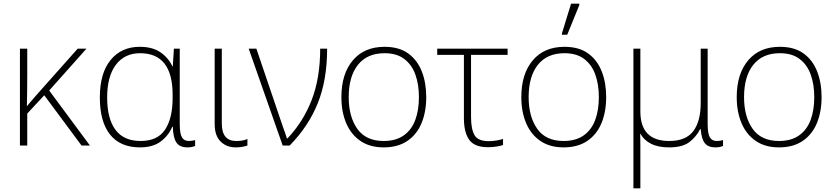

<svg xmlns="http://www.w3.org/2000/svg" viewBox="-20 -796 4572 1050"><path d="M453 -530 249 -301 472 0H426L222 -275L129 -175V0H89V-530H129V-387Q129 -296 127 -215Q142 -233 153.5 -246.5Q165 -260 180 -277L405 -530Z M745 10Q638 10 582 -60Q526 -130 526 -263Q526 -396 585 -468Q644 -540 744 -540Q814 -540 857.5 -510Q901 -480 923 -433H925L931 -530H963V-119Q963 -65 975 -45Q987 -25 1012 -25Q1031 -25 1047 -30V2Q1030 10 1005 10Q963 10 945 -16Q927 -42 925 -103H922Q903 -56 860 -23Q817 10 745 10ZM749 -25Q842 -25 883 -87.5Q924 -150 924 -259V-278Q924 -505 746 -505Q662 -505 614 -442Q566 -379 566 -263Q566 -147 611.5 -86Q657 -25 749 -25Z M1269 10Q1219 10 1186.5 -22Q1154 -54 1154 -118V-530H1193V-121Q1193 -25 1271 -25Q1287 -25 1302.5 -27Q1318 -29 1333 -36V0Q1321 4 1305 7Q1289 10 1269 10Z M1526 0 1340 -530H1382L1527 -103Q1532 -89 1538.5 -71Q1545 -53 1549 -39H1552Q1637 -128 1684 -248Q1731 -368 1731 -530H1769Q1769 -359 1718 -232Q1667 -105 1564 0Z M2311 -265Q2311 -185 2285.5 -123Q2260 -61 2208 -25.5Q2156 10 2078 10Q2003 10 1951.5 -25Q1900 -60 1873.5 -122Q1847 -184 1847 -265Q1847 -392 1909.5 -466Q1972 -540 2083 -540Q2162 -540 2212 -504Q2262 -468 2286.5 -406Q2311 -344 2311 -265ZM1887 -265Q1887 -158 1934 -91.5Q1981 -25 2078 -25Q2145 -25 2188 -55.5Q2231 -86 2251 -140Q2271 -194 2271 -265Q2271 -333 2252 -387Q2233 -441 2191.5 -473Q2150 -505 2083 -505Q1988 -505 1937.5 -441.5Q1887 -378 1887 -265Z M2648 9Q2575 9 2546 -31.5Q2517 -72 2517 -150V-496H2371V-530H2756V-496H2556V-156Q2556 -90 2575 -57Q2594 -24 2653 -24Q2673 -24 2694 -27.5Q2715 -31 2731 -36V-3Q2717 2 2695 5.5Q2673 9 2648 9Z M3295 -265Q3295 -185 3269.5 -123Q3244 -61 3192 -25.5Q3140 10 3062 10Q2987 10 2935.5 -25Q2884 -60 2857.5 -122Q2831 -184 2831 -265Q2831 -392 2893.5 -466Q2956 -540 3067 -540Q3146 -540 3196 -504Q3246 -468 3270.5 -406Q3295 -344 3295 -265ZM2871 -265Q2871 -158 2918 -91.5Q2965 -25 3062 -25Q3129 -25 3172 -55.5Q3215 -86 3235 -140Q3255 -194 3255 -265Q3255 -333 3236 -387Q3217 -441 3175.5 -473Q3134 -505 3067 -505Q2972 -505 2921.5 -441.5Q2871 -378 2871 -265ZM3053 -606V-613L3103 -776H3148V-768L3082 -606Z M3444 234V-530H3482V-186Q3482 -25 3640 -25Q3731 -25 3771.5 -79Q3812 -133 3812 -233V-530H3850V-119Q3850 -65 3862 -45Q3874 -25 3899 -25Q3918 -25 3934 -30V2Q3917 10 3892 10Q3853 10 3834.5 -13Q3816 -36 3812 -90H3809Q3788 -48 3750 -19Q3712 10 3639 10Q3579 10 3540 -10Q3501 -30 3483 -64H3481Q3481 -50 3481.5 -34.5Q3482 -19 3482 -1V234Z M4473 -265Q4473 -185 4447.5 -123Q4422 -61 4370 -25.5Q4318 10 4240 10Q4165 10 4113.5 -25Q4062 -60 4035.5 -122Q4009 -184 4009 -265Q4009 -392 4071.5 -466Q4134 -540 4245 -540Q4324 -540 4374 -504Q4424 -468 4448.5 -406Q4473 -344 4473 -265ZM4049 -265Q4049 -158 4096 -91.5Q4143 -25 4240 -25Q4307 -25 4350 -55.5Q4393 -86 4413 -140Q4433 -194 4433 -265Q4433 -333 4414 -387Q4395 -441 4353.5 -473Q4312 -505 4245 -505Q4150 -505 4099.5 -441.5Q4049 -378 4049 -265Z"/></svg>

Font: Noto Sans ExtraLight
Style: Regular
Weight: 200
Designer: Monotype Design Team
Foundry: Monotype Imaging Inc.
Version: Version 2.007